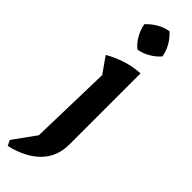

<svg xmlns="http://www.w3.org/2000/svg" viewBox="-330 -737 928 928"><g transform="rotate(45 133.5 -273.5)"><path d="M3 199 -10 171 73 56 84 -366 27 -447Q68 -471 113.5 -485.5Q159 -500 209 -503V-17Q209 67 155 121.5Q101 176 3 199ZM164 -746Q188 -725 204.5 -696Q221 -667 226 -636Q207 -613 177 -595.5Q147 -578 117 -574Q93 -593 76 -623Q59 -653 54 -684Q75 -707 103.5 -724Q132 -741 164 -746Z"/></g></svg>

Font: Piazzolla 24pt
Style: Bold
Weight: 700
Designer: Juan Pablo del Peral
Foundry: Huerta Tipografica
Version: Version 2.005